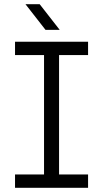

<svg xmlns="http://www.w3.org/2000/svg" viewBox="-20 -900 494 920"><path d="M52 0V-64H191V-636H52V-700H402V-636H263V-64H402V0ZM198 -757 102 -880H170L266 -757Z"/></svg>

Font: MuseoModerno Thin Light
Style: Regular
Weight: 300
Version: Version 1.003